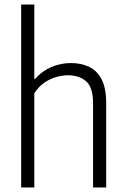

<svg xmlns="http://www.w3.org/2000/svg" viewBox="-20 -828 557 848"><path d="M73.5 0V-808H131.5V-480H135.5Q166.5 -515 207.2 -532.2Q248 -549.5 293.5 -549.5Q338 -549.5 373.2 -533Q408.5 -516.5 428.8 -477.5Q449 -438.5 449 -372V0H391V-371Q391 -442 360.5 -468.8Q330 -495.5 280 -495.5Q256 -495.5 228.8 -488Q201.5 -480.5 176 -463Q150.5 -445.5 131.5 -416V0Z"/></svg>

Font: Encode Sans SemiCondensed Light
Style: Regular
Weight: 300
Width: 4
Designer: Multiple Designers
Foundry: Impallari Type
Version: Version 3.002